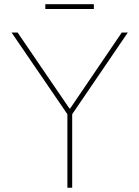

<svg xmlns="http://www.w3.org/2000/svg" viewBox="-20 -880 653 900"><path d="M34.2 -727.5H62.5L305.7 -371.1H308.6L550.8 -727.5H579.1L318.4 -344.7V0H295.9V-344.7ZM419.9 -860.4V-837.9H192.4V-860.4Z"/></svg>

Font: Inter Tight Thin
Style: Regular
Weight: 250
Designer: Rasmus Andersson
Foundry: rsms
Version: Version 3.004